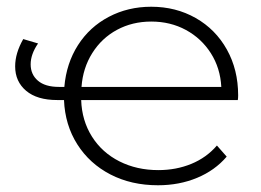

<svg xmlns="http://www.w3.org/2000/svg" viewBox="-20 -546 776 570"><path d="M686 -249H221Q223 -188 253 -140.5Q283 -93 334.5 -67Q386 -41 450 -41Q503 -41 548 -59.5Q593 -78 624 -114L653 -81Q618 -40 565 -18Q512 4 449 4Q370 4 308 -28Q246 -60 209.5 -117.5Q173 -175 170 -249H150Q90 -249 57.5 -276.5Q25 -304 25 -349Q25 -388 49 -430L93 -417Q71 -385 71 -355Q71 -325 92.5 -306.5Q114 -288 155 -288H171Q177 -358 211.5 -412Q246 -466 303 -496Q360 -526 429 -526Q502 -526 561 -492.5Q620 -459 653.5 -399Q687 -339 687 -263Q687 -254 686 -249ZM222 -288H637Q634 -344 606 -388Q578 -432 532 -457Q486 -482 429 -482Q373 -482 327.5 -457.5Q282 -433 254 -388.5Q226 -344 222 -288Z"/></svg>

Font: Montserrat Atlas Light
Style: Regular
Weight: 300
Designer: Julieta Ulanovsky
Foundry: Julieta Ulanovsky
Version: Version 7.200